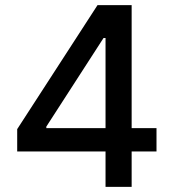

<svg xmlns="http://www.w3.org/2000/svg" viewBox="-20 -727 675 747"><path d="M46.9 -224.6 359.4 -707H492.2V-228.5H588.9V-137.7H492.2V0H390.6V-137.7H46.9ZM390.6 -228.5V-579.1H382.8L160.2 -234.4V-228.5Z"/></svg>

Font: Pretendard Std Medium
Style: Regular
Weight: 500
Designer: Base glyphs from Inter by Rasmus Andersson; Hangeul glyphs from Noto Sans CJK(Source Han Sans) by Jang Soo-young and Kan
Foundry: Kil Hyung-jin
Version: Version 1.309